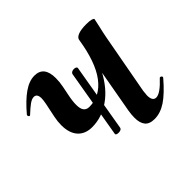

<svg xmlns="http://www.w3.org/2000/svg" viewBox="-103 -528 670 670"><g transform="rotate(-45 231.5 -193.0)"><path d="M74 -206Q74 -225 78 -244L89 -297Q92 -312 92 -321Q92 -344 76 -344Q66 -344 53.5 -335Q41 -326 23 -309Q21 -307 20 -307Q17 -307 15 -310.5Q13 -314 15 -317Q48 -356 76 -375.5Q104 -395 130 -395Q177 -395 177 -336Q177 -317 173 -297L167 -267Q161 -239 161 -220Q161 -200 168 -191Q175 -182 189 -182Q242 -182 278 -229.5Q314 -277 329 -374L347 -373Q336 -295 306.5 -239Q277 -183 235 -154Q193 -125 146 -125Q112 -125 93 -146Q74 -167 74 -206ZM273 -44Q273 -59 276 -77L329 -374Q331 -383 345 -388.5Q359 -394 385 -394Q402 -394 410 -391.5Q418 -389 418 -386Q417 -379 411.5 -356Q406 -333 402 -312L361 -89Q359 -73 359 -68Q359 -40 377 -40Q397 -40 434 -80Q435 -81 437 -81Q441 -81 443 -77.5Q445 -74 442 -71Q406 -29 377.5 -10Q349 9 320 9Q295 9 284 -4.5Q273 -18 273 -44ZM197 -46Q191 -46 187.5 -48Q184 -50 185 -54L228 -305Q229 -309 233.5 -311.5Q238 -314 244 -314Q250 -314 253.5 -311.5Q257 -309 256 -305L213 -54Q212 -50 207.5 -48Q203 -46 197 -46Z"/></g></svg>

Font: Cormorant Garamond
Style: Bold Italic
Weight: 700
Italic angle: -10°
Designer: Christian Thalmann (Catharsis Fonts)
Foundry: Catharsis Fonts
Version: Version 4.000